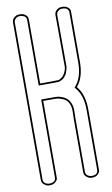

<svg xmlns="http://www.w3.org/2000/svg" viewBox="-106 -848 639 1096"><g transform="rotate(-10 213.5 -299.5)"><path d="M291 -754Q291 -772 302 -782Q313 -792 324 -794L335 -795Q358 -795 369.5 -784.5Q381 -774 382 -764V-753V-693V-601V-596V-480V-467Q382 -379 340 -329Q382 -280 382 -191V-190V-71V93V154Q382 159 381.5 165.5Q381 172 369.5 183.5Q358 195 335 195Q330 195 322.5 193.5Q315 192 303 182Q291 172 291 154V-32V-86V-105V-151Q291 -160 291.5 -176Q292 -192 292 -201Q292 -228 281.5 -247Q271 -266 254.5 -273Q238 -280 227.5 -282.5Q217 -285 208 -285H137V-128V-16V-11V51V94V155Q137 160 136.5 166.5Q136 173 124 184.5Q112 196 89 196Q84 196 76.5 194.5Q69 193 57 183Q45 173 45 155V120V94V-11V-137V-243V-356V-461V-594V-693V-754Q45 -772 56 -782Q67 -792 78 -794L89 -795Q112 -795 124 -784.5Q136 -774 136 -764L137 -753V-693V-594V-386H195Q235 -387 244 -387Q267 -395 279 -416Q291 -437 292 -454V-472ZM301 -754 302 -472Q301 -471 302 -464Q303 -457 300 -444.5Q297 -432 292.5 -419.5Q288 -407 276 -395Q264 -383 247 -378L246 -377H244Q233 -377 195 -376H127V-753V-754Q127 -756 127 -757.5Q127 -759 125.5 -765Q124 -771 120.5 -774.5Q117 -778 109 -781.5Q101 -785 89 -785Q85 -785 79 -784Q73 -783 64 -775Q55 -767 55 -754V155Q55 160 56 164Q57 168 59 171Q61 174 63.5 176.5Q66 179 69 180.5Q72 182 75 183Q78 184 80 184.5Q82 185 84.5 185.5Q87 186 88 186Q89 186 89 186Q101 186 109 183Q117 180 120.5 176Q124 172 125.5 166.5Q127 161 127 159.5Q127 158 127 156V155V-295H208Q215 -295 223.5 -294Q232 -293 247 -287.5Q262 -282 273.5 -272.5Q285 -263 293.5 -244.5Q302 -226 302 -201Q302 -192 301.5 -175.5Q301 -159 301 -151V154Q301 160 303 165Q305 170 307.5 173Q310 176 314 178.5Q318 181 321.5 182Q325 183 328 184Q331 185 332.5 185Q334 185 335 185Q343 185 349.5 183.5Q356 182 360 179.5Q364 177 366.5 173.5Q369 170 370 167.5Q371 165 371.5 161.5Q372 158 372 157Q372 156 372 155V154V-191Q372 -277 332 -322L327 -329L332 -335Q372 -382 372 -467V-753V-754Q371 -754 372 -757.5Q373 -761 371 -765.5Q369 -770 366 -774.5Q363 -779 355 -782Q347 -785 335 -785Q331 -785 325 -784Q319 -783 310 -775Q301 -767 301 -754Z"/></g></svg>

Font: Soda Fountain
Style: Outline
Weight: 400
Version: Version 1.0